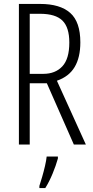

<svg xmlns="http://www.w3.org/2000/svg" viewBox="-20 -734 473 975"><path d="M184 -714Q285 -714 336.5 -668.5Q388 -623 388 -519Q388 -442 359 -393.5Q330 -345 269 -324L416 0H355L218 -311H131V0H76V-714ZM183 -664H131V-359H200Q261 -359 296.5 -397Q332 -435 332 -518Q332 -595 297 -629.5Q262 -664 183 -664ZM274 71Q264 107 247 148Q230 189 210 221H180V210Q186 192 194 164.5Q202 137 208.5 109Q215 81 217 61H274Z"/></svg>

Font: Noto Sans Sinhala UI ExtraCondensed Light
Style: Regular
Weight: 300
Width: 2
Designer: Jelle Bosma - Monotype Design Team
Foundry: Monotype Imaging Inc.
Version: Version 2.006; ttfautohint (v1.8.4.7-5d5b)